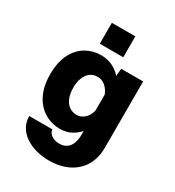

<svg xmlns="http://www.w3.org/2000/svg" viewBox="-217 -844 1083 1186"><g transform="rotate(30 325.0 -251.5)"><path d="M316.2 214.3Q267.4 214.3 223.8 202.3Q180.1 190.4 146.4 167.6Q112.8 144.9 93.5 111.9Q74.2 78.8 74.2 36.6H239.2Q239.2 46.3 244.6 56.1Q249.9 65.9 260.4 74Q270.8 82.1 285.8 87.1Q300.8 92.1 320.5 92.1Q346.6 92.1 367.2 79.9Q387.8 67.6 399.7 41.4Q411.6 15.2 411.6 -26.3V-401.3L420.2 -500H576.6V-28.9Q576.6 20.9 563.2 60Q549.9 99.1 525.7 128.2Q501.5 157.2 468.9 176.4Q436.3 195.6 397.6 204.9Q358.9 214.3 316.2 214.3ZM276.7 11Q233.9 11 194.6 -4.9Q155.4 -20.8 124.3 -53.2Q93.2 -85.6 75.2 -134.9Q57.1 -184.2 57.1 -251Q57.1 -339.9 87.1 -397.6Q117.1 -455.4 165.9 -483.2Q214.7 -511 271.7 -511Q320.6 -511 357.9 -491.4Q395.3 -471.8 420.4 -441.1Q445.6 -410.4 458.5 -376.7Q471.4 -342.9 471.4 -314.6L417.7 -293.3Q413.1 -310.6 404.6 -326.9Q396.1 -343.3 383.6 -356.2Q371.1 -369.2 355.1 -376.9Q339.2 -384.6 319.9 -384.6Q290.4 -384.6 268.4 -368.7Q246.4 -352.9 234.3 -323Q222.1 -293.2 222.1 -251Q222.1 -208.6 234.6 -178.2Q247.1 -147.9 269.9 -131.6Q292.6 -115.4 323 -115.4Q341.9 -115.4 358.2 -123.7Q374.6 -132 387 -146.3Q399.4 -160.6 406.5 -179.4Q413.7 -198.1 414.7 -218.7L473.6 -198.1Q473.6 -169.6 461 -133.8Q448.4 -98 423.4 -65Q398.4 -31.9 361.8 -10.5Q325.2 11 276.7 11ZM228.3 -717.1H395.6V-568H228.3Z"/></g></svg>

Font: Trispace Thin
Style: Regular
Weight: 100
Designer: Tyler Finck
Foundry: Etcetera Type Company
Version: Version 1.210